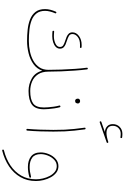

<svg xmlns="http://www.w3.org/2000/svg" viewBox="314 -1296 1229 1898"><g transform="rotate(90 929.0 -346.5)"><path d="M69.3 -177.2Q69.3 -203.1 76.4 -230.5Q83.5 -257.8 95.2 -283.7Q98.6 -291.5 106.4 -288.1Q114.3 -284.7 110.8 -276.9Q100.1 -252.4 93.5 -226.6Q86.9 -200.7 86.9 -177.2Q86.9 -125 111.8 -93Q136.7 -61 179 -44.4Q221.2 -27.8 274.4 -22.2Q327.6 -16.6 383.8 -16.6Q438 -16.6 489 -27.6Q540 -38.6 580.8 -61.8Q621.6 -85 645.8 -121.8Q669.9 -158.7 669.9 -210.4Q669.9 -268.1 667.5 -336.4Q665 -404.8 660.4 -471.4Q655.8 -538.1 648.9 -590.3Q647.9 -598.6 656.2 -599.6Q664.6 -600.6 665.5 -592.3Q672.4 -539.6 677.2 -472.7Q682.1 -405.8 684.8 -337.2Q687.5 -268.6 687.5 -210.4Q687.5 -147.5 714.1 -107.7Q740.7 -67.9 784.4 -49.1Q828.1 -30.3 878.4 -30.3H878.9Q887.2 -30.3 887.2 -22Q887.2 -13.7 878.9 -13.7H878.4Q810.1 -13.7 753.4 -46.6Q696.8 -79.6 678.2 -149.4Q659.7 -95.7 613.5 -62.5Q567.4 -29.3 506.6 -14.2Q445.8 1 383.8 1Q328.6 1 272.9 -4.9Q217.3 -10.7 171.1 -28.8Q125 -46.9 97.2 -82.5Q69.3 -118.2 69.3 -177.2ZM454.1 -529.3Q453.1 -521.5 445.3 -522Q439.5 -522.5 434.1 -522.5Q428.7 -522.5 423.3 -522.5Q372.6 -522.5 344.2 -499.5Q315.9 -476.6 315.9 -447.8Q315.9 -423.8 335.2 -412.6Q354.5 -401.4 382.8 -392.6Q400.4 -387.2 418.5 -379.6Q436.5 -372.1 448.5 -359.1Q460.4 -346.2 460.4 -324.2Q460.4 -299.8 442.6 -282.7Q424.8 -265.6 396.7 -256.8Q368.7 -248 337.4 -248Q326.7 -248 315.2 -248.5Q303.7 -249 291 -250Q283.7 -251 283.7 -258.3Q283.7 -267.6 293 -266.6Q304.7 -265.6 315.7 -264.9Q326.7 -264.2 337.4 -264.2Q377.9 -264.2 410.9 -280Q443.8 -295.9 443.8 -324.2Q443.8 -347.2 425.5 -357.9Q407.2 -368.7 378.4 -377.4Q360.8 -382.8 342.5 -390.6Q324.2 -398.4 311.8 -411.9Q299.3 -425.3 299.3 -447.8Q299.3 -485.4 335.2 -512Q371.1 -538.6 423.3 -538.6Q430.2 -538.6 435.3 -538.6Q440.4 -538.6 446.3 -537.6Q455.1 -536.6 454.1 -529.3Z M870.6 -22Q870.6 -30.3 878.9 -30.3Q961.9 -30.3 1002 -59.1Q1042 -87.9 1042 -165.5Q1042 -181.6 1040 -208.3Q1038.1 -234.9 1033.9 -264.2Q1029.8 -293.5 1022.9 -317.9Q1020.5 -325.7 1028.8 -328.6Q1036.6 -331.1 1039.6 -322.8Q1046.4 -297.9 1050.8 -267.8Q1055.2 -237.8 1057.4 -210.4Q1059.6 -183.1 1059.6 -165.5Q1059.6 -81.5 1014.4 -47.6Q969.2 -13.7 878.9 -13.7Q870.6 -13.7 870.6 -22ZM954.6 -502Q954.6 -509.8 960.7 -516.6Q966.8 -523.4 979 -523.4Q992.2 -523.4 998.5 -513.7Q1002.4 -507.8 1002.4 -501Q1002.4 -492.2 997.1 -483.2Q991.7 -474.1 977.5 -474.1Q968.3 -474.1 963.1 -479Q958 -483.9 956.1 -490.2Q954.6 -495.6 954.6 -502Z M1179.2 -722.2Q1176.3 -730 1183.6 -732.9L1284.2 -768.1Q1250 -770.5 1228.3 -790.8Q1206.5 -811 1206.5 -846.7Q1206.5 -887.7 1233.9 -914.6Q1261.2 -941.4 1302.2 -941.4Q1309.6 -941.4 1320.3 -940.7Q1331.1 -939.9 1337.9 -939Q1344.7 -938 1344.7 -930.7Q1344.7 -920.4 1335 -922.4Q1329.6 -923.3 1319.3 -924.1Q1309.1 -924.8 1302.2 -924.8Q1268.1 -924.8 1245.6 -902.8Q1223.1 -880.9 1223.1 -846.7Q1223.1 -815.4 1241.9 -799.8Q1260.7 -784.2 1293.5 -784.2Q1329.1 -784.2 1381.8 -801.8Q1389.2 -804.2 1392.1 -796.4Q1394.5 -788.1 1387.2 -786.1L1189.5 -717.3Q1182.1 -714.4 1179.2 -722.2ZM1241.7 -568.4Q1240.7 -576.7 1249 -577.6Q1257.3 -578.6 1258.3 -570.3Q1266.1 -511.7 1271 -465.8Q1275.9 -419.9 1278.1 -371.8Q1280.3 -323.7 1280.3 -259.3Q1280.3 -198.7 1278.1 -129.9Q1275.9 -61 1270.5 0Q1269.5 8.8 1261.2 7.8Q1252.4 6.8 1253.4 -1Q1258.8 -61 1261.2 -129.9Q1263.7 -198.7 1263.7 -259.3Q1263.7 -323.2 1261.5 -370.8Q1259.3 -418.5 1254.4 -464.1Q1249.5 -509.8 1241.7 -568.4Z M1621.6 -309.1Q1658.2 -309.1 1685.8 -288.1Q1713.4 -267.1 1731.9 -233.4Q1750.5 -199.7 1759.8 -161.1Q1769 -122.6 1769 -87.4Q1769 -0.5 1730.2 66.7Q1691.4 133.8 1623.8 179.2Q1556.2 224.6 1468.8 246.6Q1460.4 249 1458.5 240.7Q1456.1 231.9 1464.8 230Q1548.8 209 1613.5 166Q1678.2 123 1715.1 59.3Q1752 -4.4 1752 -87.4Q1752 -119.1 1743.9 -154.5Q1735.8 -189.9 1719.5 -221.4Q1703.1 -252.9 1678.7 -272.7Q1654.3 -292.5 1621.6 -292.5Q1585.4 -292.5 1558.6 -266.8Q1531.7 -241.2 1517.3 -204.6Q1502.9 -168 1502.9 -134.3Q1502.9 -76.2 1537.8 -50.3Q1572.8 -24.4 1630.4 -24.4Q1673.3 -24.4 1725.6 -38.1Q1733.9 -40.5 1735.8 -31.7Q1737.3 -23.4 1729.5 -21.5Q1676.8 -7.3 1630.4 -7.3Q1565.4 -7.3 1525.9 -38.3Q1486.3 -69.3 1486.3 -134.3Q1486.3 -172.9 1502.7 -213.1Q1519 -253.4 1549.6 -281.2Q1580.1 -309.1 1621.6 -309.1Z"/></g></svg>

Font: Mikhak-FD Thin
Style: Regular
Weight: 100
Designer: Amin Abedi
Version: Version 3.2